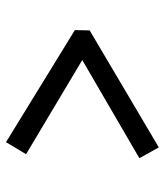

<svg xmlns="http://www.w3.org/2000/svg" viewBox="24 -596 535 622"><g transform="rotate(90 291.0 -284.5)"><path d="M440 -37 77 -260 78 -308 457 -532 492 -469 174 -284 479 -102Z"/></g></svg>

Font: Literata 12pt Medium
Style: Italic
Weight: 500
Italic angle: -2°
Designer: Latin by Veronika Burian and Jose Scaglione. Greek by Irene Vlachou. Cyrillic by Vera Evstafieva
Foundry: TypeTogether
Version: Version 3.002